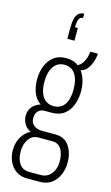

<svg xmlns="http://www.w3.org/2000/svg" viewBox="-147 -861 635 1094"><g transform="rotate(15 170.5 -313.5)"><path d="M132 182Q97 182 70.5 164.5Q44 147 29 116Q14 85 14 47Q14 3 33.5 -30.5Q53 -64 86 -80Q60 -91 47 -114Q34 -137 34 -161Q34 -193 52 -214.5Q70 -236 100 -245Q69 -266 56 -302Q43 -338 43 -377Q43 -419 56.5 -455.5Q70 -492 99 -515Q128 -538 173 -538Q195 -538 213.5 -532.5Q232 -527 245 -516Q265 -525 278 -548.5Q291 -572 296 -609H340Q339 -584 330 -558.5Q321 -533 306 -515Q291 -497 269 -493Q287 -468 295 -438.5Q303 -409 303 -377Q303 -333 289 -296.5Q275 -260 246.5 -238Q218 -216 172 -216H131Q108 -216 93.5 -201.5Q79 -187 79 -159Q79 -131 98.5 -116.5Q118 -102 146 -102H226Q279 -102 306.5 -62.5Q334 -23 334 35Q334 76 319 109.5Q304 143 276.5 162.5Q249 182 209 182ZM137 143H205Q231 143 250 129Q269 115 279 92Q289 69 289 42Q289 -4 271.5 -32Q254 -60 219 -60H137Q100 -60 79.5 -30Q59 0 59 42Q59 87 78.5 115Q98 143 137 143ZM173 -255Q215 -255 237 -286.5Q259 -318 259 -376Q259 -434 237 -466.5Q215 -499 173 -499Q133 -499 110 -466.5Q87 -434 87 -376Q87 -338 97 -310.5Q107 -283 126.5 -269Q146 -255 173 -255ZM206 -809V-784Q190 -784 182.5 -769Q175 -754 175 -721H192V-646H150V-710Q150 -745 156 -766.5Q162 -788 174.5 -798.5Q187 -809 206 -809Z"/></g></svg>

Font: Archivo ExtraCondensed Thin
Style: Regular
Weight: 250
Width: 2
Designer: Hector Gatti
Foundry: Omnibus-Type
Version: Version 2.001